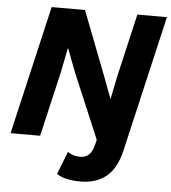

<svg xmlns="http://www.w3.org/2000/svg" viewBox="-58 -713 875 981"><g transform="rotate(5 379.0 -222.5)"><path d="M391.4 215Q353 215 322 208.4Q291 201.8 268.6 186.8L314.6 69.8Q325.6 78.2 341.8 83.8Q358 89.4 377.6 89.4Q404.6 89.4 422.5 74Q440.4 58.6 450 18.6L455.6 -4.6L315 -337.6L269.2 -457.4H267.6L243 -333.4L165.6 0H14L167 -660H338L464 -333.8L506.6 -219.8H508L531 -333.6L606.6 -660H758.2L596.2 39Q574.8 131 522.8 173Q470.8 215 391.4 215Z"/></g></svg>

Font: Work Sans
Style: Italic
Weight: 400
Italic angle: -13°
Designer: Wei Huang
Foundry: Wei Huang
Version: Version 2.012